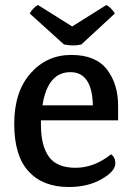

<svg xmlns="http://www.w3.org/2000/svg" viewBox="-20 -734 524 769"><path d="M144 -252V-233Q144 -150 176 -106Q208 -62 282.5 -62Q357 -62 425 -116Q442 -104 442 -80Q442 -48 387 -16.5Q332 15 255 15Q152 15 94.5 -47.5Q37 -110 37 -238Q37 -366 102 -440Q167 -514 265.5 -514Q364 -514 409 -455Q454 -396 453 -306V-252ZM262 -445Q171 -445 150 -312H352Q349 -445 262 -445ZM440 -680 306 -556Q274 -548 236 -556L99 -680Q112 -703 132 -714L269 -628L406 -714Q425 -704 440 -680Z"/></svg>

Font: Karma SemiBold
Style: Regular
Weight: 600
Designer: Joana Correia
Foundry: Indian Type Foundry
Version: Version 1.202;PS 1.0;hotconv 1.0.78;makeotf.lib2.5.61930; tt